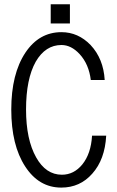

<svg xmlns="http://www.w3.org/2000/svg" viewBox="-20 -851 540 889"><path d="M406.2 -222.7Q401.4 -139.6 361.3 -89.8Q322.3 -42 266.6 -42Q192.4 -42 147.5 -122.1Q100.6 -205.1 100.6 -343.8Q100.6 -485.4 145.5 -565.4Q190.4 -642.6 264.6 -642.6Q309.6 -642.6 348.6 -600.6Q391.6 -553.7 400.4 -480.5H464.8Q459 -579.1 399.4 -642.6Q341.8 -702.1 264.6 -702.1Q161.1 -702.1 97.7 -607.4Q32.2 -508.8 32.2 -343.8Q32.2 -178.7 96.7 -80.1Q160.2 17.6 263.7 17.6Q350.6 17.6 407.2 -46.9Q465.8 -112.3 471.7 -222.7ZM214.8 -742.2H303.7V-831.1H214.8Z"/></svg>

Font: DotumChe
Style: Regular
Weight: 400
Monospace: yes
Version: Version 2.21